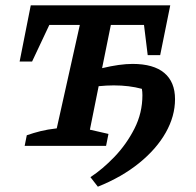

<svg xmlns="http://www.w3.org/2000/svg" viewBox="-20 -550 738 724"><path d="M73 0 81 -40Q107 -49 133 -55.5Q159 -62 194 -66L281 -456H166L101 -318H54L96 -530H622L584 -342H537L523 -456H398L365 -293Q432 -309 480 -309Q559 -309 599.5 -275Q640 -241 640 -176Q640 -112 605 -50Q570 12 504.5 65Q439 118 349 154L321 118Q367 88 412 41Q457 -6 487 -65Q517 -124 517 -191Q517 -204 515 -215Q467 -228 409 -228Q382 -228 352 -225L319 -61L389 -45L380 0Z"/></svg>

Font: Piazzolla SC SemiBold
Style: Italic
Weight: 600
Italic angle: -11.3°
Designer: Juan Pablo del Peral
Foundry: Huerta Tipografica
Version: Version 1.330